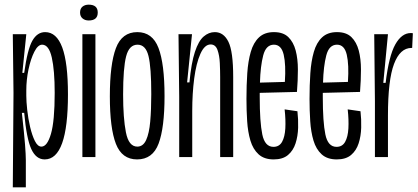

<svg xmlns="http://www.w3.org/2000/svg" viewBox="-20 -675 1798 825"><path d="M35 130 38 -276 35 -528H93L76 -362H84Q98 -463 119 -500Q140 -537 174 -537Q223 -537 247.5 -471Q272 -405 272 -269Q272 10 172 10Q135 10 114.5 -34.5Q94 -79 84 -190H74Q84 -100 87.5 -54.5Q91 -9 91 13V130ZM158 -45Q183 -45 199 -100Q215 -155 215 -276Q215 -373 202.5 -428Q190 -483 161 -483Q143 -483 127.5 -452.5Q112 -422 102.5 -377Q93 -332 93 -286V-264Q93 -239 97 -202Q101 -165 109.5 -129Q118 -93 130 -69Q142 -45 158 -45Z M334 0V-528H390V0ZM361 -587Q345 -587 334.5 -596Q324 -605 324 -621Q324 -638 334.5 -646.5Q345 -655 361 -655Q400 -655 400 -621Q400 -587 361 -587Z M569 10Q504 10 478 -57Q452 -124 452 -261Q452 -399 478 -468Q504 -537 570 -537Q635 -537 661 -469Q687 -401 687 -262Q687 -126 661.5 -58Q636 10 569 10ZM570 -45Q595 -45 608 -73.5Q621 -102 625.5 -153Q630 -204 630 -271Q630 -386 618 -434.5Q606 -483 571 -483Q535 -483 522 -433Q509 -383 509 -269Q509 -168 521 -106.5Q533 -45 570 -45Z M750 0V-260L747 -528H805L784 -321H794Q802 -405 817.5 -452Q833 -499 855 -518Q877 -537 903 -537Q941 -537 961.5 -495.5Q982 -454 982 -344V0H926V-344Q926 -371 924.5 -404Q923 -437 914.5 -460.5Q906 -484 885 -484Q859 -484 841 -443.5Q823 -403 814.5 -338Q806 -273 806 -198V0Z M1156 10Q1115 10 1091 -12Q1067 -34 1056 -71Q1045 -108 1042 -154.5Q1039 -201 1039 -250Q1039 -309 1042.5 -360.5Q1046 -412 1057.5 -452Q1069 -492 1093 -514.5Q1117 -537 1157 -537Q1197 -537 1219 -515.5Q1241 -494 1250.5 -458Q1260 -422 1260 -376Q1260 -330 1256 -280L1096 -276Q1096 -268 1096 -258Q1096 -151 1107 -97.5Q1118 -44 1155 -44Q1180 -44 1192 -65.5Q1204 -87 1206 -123.5Q1208 -160 1203 -205L1258 -197Q1262 -163 1261 -126.5Q1260 -90 1250 -59Q1240 -28 1217.5 -9Q1195 10 1156 10ZM1157 -483Q1123 -483 1111 -437Q1099 -391 1097 -320L1204 -323Q1209 -397 1199 -440Q1189 -483 1157 -483Z M1427 10Q1386 10 1362 -12Q1338 -34 1327 -71Q1316 -108 1313 -154.5Q1310 -201 1310 -250Q1310 -309 1313.5 -360.5Q1317 -412 1328.5 -452Q1340 -492 1364 -514.5Q1388 -537 1428 -537Q1468 -537 1490 -515.5Q1512 -494 1521.5 -458Q1531 -422 1531 -376Q1531 -330 1527 -280L1367 -276Q1367 -268 1367 -258Q1367 -151 1378 -97.5Q1389 -44 1426 -44Q1451 -44 1463 -65.5Q1475 -87 1477 -123.5Q1479 -160 1474 -205L1529 -197Q1533 -163 1532 -126.5Q1531 -90 1521 -59Q1511 -28 1488.5 -9Q1466 10 1427 10ZM1428 -483Q1394 -483 1382 -437Q1370 -391 1368 -320L1475 -323Q1480 -397 1470 -440Q1460 -483 1428 -483Z M1591 0V-240L1588 -528H1647L1627 -319H1637Q1651 -435 1678.5 -484Q1706 -533 1745 -533Q1751 -533 1754 -532L1751 -469H1748Q1699 -469 1673 -400Q1647 -331 1647 -179V0Z"/></svg>

Font: Bricolage Grotesque 48pt Condensed ExtraLight
Style: Regular
Weight: 200
Width: 3
Designer: Mathieu Triay
Foundry: Atelier Triay
Version: Version 1.000; ttfautohint (v1.8.4.7-5d5b);gftools[0.9.32]